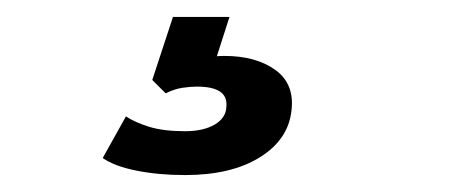

<svg xmlns="http://www.w3.org/2000/svg" viewBox="-20 -28 540 229"><path d="M200.7 180.8Q169.4 180.8 143.2 175.6Q117 170.5 102.5 160.5L130.2 110.8Q140.6 117.8 157.8 123.2Q174.9 128.5 200.7 128.5Q222.6 128.5 236.2 120.5Q249.8 112.4 250 99Q252.3 75.3 214.8 75.3Q207.1 75.3 197.7 76.7Q188.4 78 177.6 83.3L161.6 67.4L186.3 -7.8H253.7L232.4 58.5L201 48.2Q224.8 38.7 247.5 38.7Q285.1 38.7 308.3 55.3Q331.4 72 327.7 103.5Q324.1 138.3 290.1 159.5Q256 180.8 200.7 180.8Z"/></svg>

Font: Rokkitt SemiBold
Style: Italic
Weight: 600
Italic angle: -9°
Designer: Vernon Adams
Foundry: Vernon Adams
Version: Version 3.103